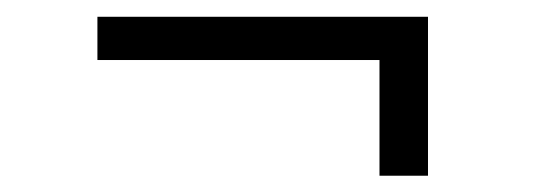

<svg xmlns="http://www.w3.org/2000/svg" viewBox="-20 -399 640 230"><path d="M492.7 -188.5H434.6V-327.1H96.7V-378.9H492.7Z"/></svg>

Font: TypoPRO Roboto Mono
Style: Regular
Weight: 300
Designer: Google
Version: Version 2.000986; 2015; ttfautohint (v1.3)